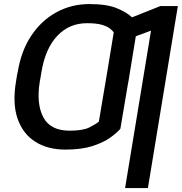

<svg xmlns="http://www.w3.org/2000/svg" viewBox="-20 -742 914 965"><path d="M873.9 -711.6 723.4 203.1H608.7L739 -588.1L662.6 -559.7L625 -329.5H624.6L584.9 -94.5Q567.8 -74.6 533.7 -50.1Q499.6 -25.6 444.4 -7.8Q389.2 9.9 308.6 9.9Q219.8 9.9 157.5 -29.5Q95.2 -68.9 68.5 -145.2Q41.9 -221.6 60.4 -332L67.1 -373.6H67.8L68.9 -379.6Q86.6 -487.6 138 -563.9Q189.3 -640.3 264.6 -680.9Q339.8 -721.6 429.3 -721.6Q516.3 -721.6 566.9 -700.8Q617.5 -680 643.5 -654.8L786.2 -711.6ZM181.1 -339.5 180 -332Q161.9 -220.9 197.4 -153.1Q233 -85.2 329.5 -85.2Q396.3 -85.2 428.8 -101.4Q461.3 -117.5 476.9 -131L518.1 -375.4L551.8 -579.9Q543.7 -590.2 529.5 -600.7Q515.3 -611.2 488.6 -618.3Q462 -625.4 416.9 -625.4Q327.4 -625.4 267.4 -561.3Q207.4 -497.2 188.2 -379.6L181.5 -339.5Z"/></svg>

Font: Inter UI Medium
Style: Italic
Weight: 500
Italic angle: 9.39999°
Designer: Rasmus Andersson
Foundry: rsms
Version: 3.2;8d6f07862